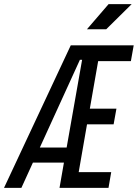

<svg xmlns="http://www.w3.org/2000/svg" viewBox="-41 -914 671 934"><path d="M248.5 0 270 -123H119.1L63 0H-21.5L303.2 -693.4H609.4L595.7 -616.7H436.5L396 -385.3H525.4L511.7 -309.1H382.3L341.8 -76.7H500L486.8 0ZM152.8 -196.3H283.2L358.4 -623H347.7ZM381.8 -771.5 487.3 -894H599.6L475.6 -771.5Z"/></svg>

Font: CaskaydiaCove NFP SemiLight
Style: Italic
Weight: 350
Italic angle: -10°
Designer: Aaron Bell
Foundry: Saja Typeworks
Version: Version 2111.001; VTT 6.35;Nerd Fonts 3.1.1